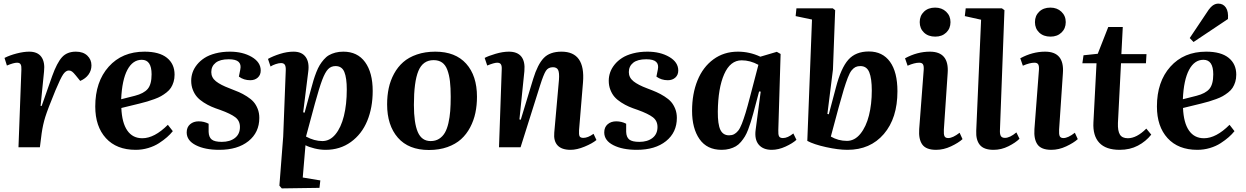

<svg xmlns="http://www.w3.org/2000/svg" viewBox="-20 -813 6881 1060"><path d="M82 0 98.1 -429.2Q99.1 -448.2 94 -457.5Q88.9 -466.8 74.2 -466.8Q55.7 -466.8 18.1 -451.2L4.9 -493.2Q33.2 -507.8 72 -517.8Q110.8 -527.8 141.1 -527.8Q187.5 -527.8 208.3 -499Q229 -470.2 223.1 -418L204.1 -228H210L268.1 -393.1Q294.4 -466.3 322.3 -497.1Q350.1 -527.8 398.9 -527.8Q439 -527.8 461.9 -506.1Q484.9 -484.4 484.9 -452.1Q484.9 -424.3 469 -401.9Q453.1 -379.4 422.9 -366.2L397.9 -397Q385.7 -412.1 377.7 -418Q369.6 -423.8 359.9 -423.8Q343.8 -423.8 329.3 -403.3Q314.9 -382.8 286.1 -314Q243.7 -210.9 230.2 -168Q216.8 -125 210 -77.1L200.2 0Z M777.8 -527.8Q859.4 -527.8 901.6 -493.9Q943.8 -460 943.8 -400.9Q943.8 -378.9 938.2 -360.6Q932.6 -342.3 923.6 -328.4Q914.6 -314.5 899.2 -302.5Q883.8 -290.5 869.1 -282.2Q854.5 -273.9 832.5 -265.9Q810.5 -257.8 793 -252.7Q775.4 -247.6 750 -241.2L649.9 -216.8Q653.3 -134.8 682.9 -92.3Q712.4 -49.8 765.6 -49.8Q832.5 -49.8 906.7 -124L934.1 -88.9Q920.4 -71.8 902.1 -55.7Q883.8 -39.6 857.9 -22.7Q832 -5.9 798.3 4.2Q764.6 14.2 729 14.2Q623.5 14.2 564.7 -50.3Q505.9 -114.7 505.9 -225.1Q505.9 -361.8 580.1 -444.8Q654.3 -527.8 777.8 -527.8ZM816.9 -402.8Q816.9 -482.9 762.7 -482.9Q712.9 -482.9 683.3 -427.5Q653.8 -372.1 648.9 -265.1L724.6 -284.2Q773.9 -296.9 795.4 -322Q816.9 -347.2 816.9 -402.8Z M1204.6 -29.8Q1249.5 -29.8 1277.1 -51.3Q1304.7 -72.8 1304.7 -111.8Q1304.7 -146 1279.3 -165.5Q1253.9 -185.1 1195.8 -206.1Q1168 -215.3 1147 -224.4Q1126 -233.4 1104 -247.6Q1082 -261.7 1067.9 -277.8Q1053.7 -293.9 1044.7 -316.9Q1035.6 -339.8 1035.6 -367.2Q1035.6 -390.6 1043.2 -412.8Q1050.8 -435.1 1067.6 -456.1Q1084.5 -477.1 1108.9 -492.9Q1133.3 -508.8 1169.7 -518.3Q1206.1 -527.8 1249.5 -527.8Q1319.8 -527.8 1369.6 -498.8Q1419.4 -469.7 1419.4 -423.8Q1419.4 -399.4 1403.3 -384.8Q1387.2 -370.1 1361.8 -370.1Q1325.7 -370.1 1298.8 -390.1L1306.6 -429.2Q1312.5 -457 1297.4 -471.4Q1282.2 -485.8 1242.7 -485.8Q1194.8 -485.8 1170.7 -466.6Q1146.5 -447.3 1146.5 -415Q1146.5 -384.8 1172.1 -364.3Q1197.8 -343.8 1247.6 -325.2Q1278.8 -313.5 1299.3 -304.4Q1319.8 -295.4 1343 -280.8Q1366.2 -266.1 1379.9 -250.5Q1393.6 -234.9 1402.6 -212.2Q1411.6 -189.5 1411.6 -162.1Q1411.6 -82 1351.8 -33.9Q1292 14.2 1190.4 14.2Q1111.3 14.2 1061 -11.5Q1010.7 -37.1 1010.7 -82Q1010.7 -110.8 1029.5 -127Q1048.3 -143.1 1076.7 -143.1Q1106.4 -143.1 1131.8 -129.9V-85Q1132.8 -55.7 1148.9 -42.7Q1165 -29.8 1204.6 -29.8Z M1543.5 -59.1 1557.6 -423.8Q1558.6 -445.8 1552.5 -455.3Q1546.4 -464.8 1531.7 -464.8Q1519.5 -464.8 1502.4 -459.2Q1485.4 -453.6 1473.6 -445.8L1459.5 -487.8Q1486.3 -502.9 1525.4 -515.4Q1564.5 -527.8 1600.6 -527.8Q1647 -527.8 1668 -497.8Q1689 -467.8 1681.6 -416L1653.8 -192.9L1661.6 -190.9L1696.8 -319.8Q1704.6 -349.1 1710.9 -370.1Q1717.3 -391.1 1726.3 -414.3Q1735.4 -437.5 1744.9 -453.1Q1754.4 -468.8 1767.6 -484.1Q1780.8 -499.5 1796.1 -508.3Q1811.5 -517.1 1831.5 -522.5Q1851.6 -527.8 1875.5 -527.8Q1953.6 -527.8 1995.6 -470Q2037.6 -412.1 2037.6 -311Q2037.6 -218.3 2007.3 -145.3Q1977.1 -72.3 1917.2 -29.1Q1857.4 14.2 1777.3 14.2Q1748 14.2 1716.8 6.6Q1685.5 -1 1666.5 -11.2L1651.4 167L1748.5 183.1L1743.7 224.1L1535.6 227.1L1522.5 211.9ZM1832.5 -448.2Q1807.6 -448.2 1791.3 -431.2Q1774.9 -414.1 1759 -372.3Q1743.2 -330.6 1718.8 -242.2L1669.4 -59.1Q1715.3 -34.2 1759.8 -34.2Q1801.3 -34.2 1832 -71.5Q1862.8 -108.9 1878.7 -172.9Q1894.5 -236.8 1894.5 -318.8Q1894.5 -382.8 1881.1 -415.5Q1867.7 -448.2 1832.5 -448.2Z M2348.1 15.1Q2235.8 15.1 2176.5 -53Q2117.2 -121.1 2117.2 -236.8Q2117.2 -284.7 2126.2 -326.7Q2135.3 -368.7 2155.5 -406Q2175.8 -443.4 2206.1 -470Q2236.3 -496.6 2281.7 -512.2Q2327.1 -527.8 2383.3 -527.8Q2494.1 -527.8 2553.7 -461.4Q2613.3 -395 2613.3 -278.8Q2613.3 -231.9 2604.5 -189.9Q2595.7 -147.9 2575.7 -109.9Q2555.7 -71.8 2525.4 -44.4Q2495.1 -17.1 2450 -1Q2404.8 15.1 2348.1 15.1ZM2357.4 -34.2Q2384.3 -34.2 2404.1 -46.6Q2423.8 -59.1 2436 -80.1Q2448.2 -101.1 2455.6 -133.3Q2462.9 -165.5 2465.6 -200Q2468.3 -234.4 2468.3 -278.8Q2468.3 -329.1 2464.1 -364.3Q2460 -399.4 2449.7 -427Q2439.5 -454.6 2420.7 -467.8Q2401.9 -481 2374 -481Q2314.5 -481 2289.8 -421.1Q2265.1 -361.3 2265.1 -233.9Q2265.1 -133.8 2286.6 -84Q2308.1 -34.2 2357.4 -34.2Z M3256.8 -74.2 3272.9 -40Q3250 -21 3207.3 -3.4Q3164.6 14.2 3129.9 14.2Q3081.1 14.2 3058.3 -10.3Q3035.6 -34.7 3040 -81.1L3065.9 -372.1Q3068.8 -411.6 3061.3 -426.8Q3053.7 -441.9 3032.7 -441.9Q3006.8 -441.9 2993.9 -422.1Q2981 -402.3 2961.9 -341.8L2854 0H2734.9L2750 -430.2Q2751 -449.2 2745.4 -458Q2739.7 -466.8 2725.1 -466.8Q2708 -466.8 2669.9 -451.2L2655.8 -493.2Q2675.3 -503.9 2715.6 -515.9Q2755.9 -527.8 2789.1 -527.8Q2836.4 -527.8 2858.2 -500.5Q2879.9 -473.1 2875 -419.9L2847.7 -153.8L2855 -151.9L2923.8 -377.9Q2948.2 -457.5 2981.9 -492.7Q3015.6 -527.8 3080.1 -527.8Q3212.4 -527.8 3198.7 -358.9L3176.8 -94.2Q3175.3 -70.3 3179.7 -61Q3184.1 -51.8 3200.7 -51.8Q3225.6 -51.8 3256.8 -74.2Z M3509.8 -29.8Q3554.7 -29.8 3582.3 -51.3Q3609.9 -72.8 3609.9 -111.8Q3609.9 -146 3584.5 -165.5Q3559.1 -185.1 3501 -206.1Q3473.1 -215.3 3452.1 -224.4Q3431.2 -233.4 3409.2 -247.6Q3387.2 -261.7 3373 -277.8Q3358.9 -293.9 3349.9 -316.9Q3340.8 -339.8 3340.8 -367.2Q3340.8 -390.6 3348.4 -412.8Q3356 -435.1 3372.8 -456.1Q3389.6 -477.1 3414.1 -492.9Q3438.5 -508.8 3474.9 -518.3Q3511.2 -527.8 3554.7 -527.8Q3625 -527.8 3674.8 -498.8Q3724.6 -469.7 3724.6 -423.8Q3724.6 -399.4 3708.5 -384.8Q3692.4 -370.1 3667 -370.1Q3630.9 -370.1 3604 -390.1L3611.8 -429.2Q3617.7 -457 3602.5 -471.4Q3587.4 -485.8 3547.9 -485.8Q3500 -485.8 3475.8 -466.6Q3451.7 -447.3 3451.7 -415Q3451.7 -384.8 3477.3 -364.3Q3502.9 -343.8 3552.7 -325.2Q3584 -313.5 3604.5 -304.4Q3625 -295.4 3648.2 -280.8Q3671.4 -266.1 3685.1 -250.5Q3698.7 -234.9 3707.8 -212.2Q3716.8 -189.5 3716.8 -162.1Q3716.8 -82 3657 -33.9Q3597.2 14.2 3495.6 14.2Q3416.5 14.2 3366.2 -11.5Q3315.9 -37.1 3315.9 -82Q3315.9 -110.8 3334.7 -127Q3353.5 -143.1 3381.8 -143.1Q3411.6 -143.1 3437 -129.9V-85Q3438 -55.7 3454.1 -42.7Q3470.2 -29.8 3509.8 -29.8Z M4289.6 -515.1 4276.9 -94.2Q4275.9 -70.3 4281 -60.5Q4286.1 -50.8 4302.7 -50.8Q4328.6 -50.8 4359.9 -76.2L4377 -41Q4355.5 -21.5 4316.7 -3.7Q4277.8 14.2 4240.7 14.2Q4192.9 14.2 4168.7 -14.6Q4144.5 -43.5 4151.9 -97.2L4179.7 -307.1L4170.9 -308.1L4138.7 -187Q4130.9 -159.2 4125 -139.9Q4119.1 -120.6 4110.4 -97.7Q4101.6 -74.7 4092.5 -59.8Q4083.5 -44.9 4070.6 -29.5Q4057.6 -14.2 4042.5 -5.4Q4027.3 3.4 4007.6 8.8Q3987.8 14.2 3963.9 14.2Q3883.3 14.2 3842 -44.9Q3800.8 -104 3800.8 -201.2Q3800.8 -295.4 3830.8 -369.1Q3860.8 -442.9 3918.7 -485.4Q3976.6 -527.8 4053.7 -527.8Q4118.7 -527.8 4177.7 -500L4268.6 -526.9ZM4004.9 -65.9Q4021 -65.9 4032.7 -72Q4044.4 -78.1 4054.9 -90.8Q4065.4 -103.5 4075.7 -129.9Q4085.9 -156.2 4096.2 -189.7Q4106.4 -223.1 4120.6 -277.8L4167 -455.1Q4121.6 -480 4074.7 -480Q4011.7 -480 3978 -403.3Q3944.3 -326.7 3942.9 -196.8Q3942.4 -127 3957 -96.4Q3971.7 -65.9 4004.9 -65.9Z M4658.7 14.2Q4608.4 14.2 4540.8 -0.7Q4473.1 -15.6 4437 -35.2L4462.9 -705.1L4372.6 -724.1L4377 -767.1H4577.6L4590.8 -756.8L4578.6 -429.2L4547.9 -184.1L4555.7 -182.1L4594.7 -329.1Q4623 -438 4663.6 -483.4Q4704.1 -528.8 4776.9 -528.8Q4852.5 -528.8 4893.6 -471.9Q4934.6 -415 4934.6 -309.1Q4934.6 -160.6 4859.6 -73.2Q4784.7 14.2 4658.7 14.2ZM4730 -448.2Q4714.4 -448.2 4703.4 -442.9Q4692.4 -437.5 4681.9 -424.8Q4671.4 -412.1 4660.6 -384.3Q4649.9 -356.4 4638.4 -319.1Q4627 -281.7 4609.9 -219.2L4566.9 -59.1Q4607.9 -35.2 4655.8 -35.2Q4698.2 -35.2 4730 -74.2Q4761.7 -113.3 4777.3 -175.5Q4793 -237.8 4793 -313Q4793 -379.9 4779.1 -414.1Q4765.1 -448.2 4730 -448.2Z M5142.6 -771Q5179.7 -771 5203.6 -748.3Q5227.5 -725.6 5227.5 -690.9Q5227.5 -655.8 5204.1 -633.3Q5180.7 -610.8 5143.6 -610.8Q5104.5 -610.8 5081.1 -633.3Q5057.6 -655.8 5057.6 -690.9Q5057.6 -726.1 5081.1 -748.5Q5104.5 -771 5142.6 -771ZM5054.7 -100.1 5079.6 -426.8Q5081.1 -448.2 5075.7 -457.5Q5070.3 -466.8 5054.7 -466.8Q5028.8 -466.8 4990.7 -450.2L4976.6 -491.2Q5043.9 -527.8 5113.8 -527.8Q5220.7 -527.8 5211.9 -409.2L5190.9 -97.2Q5189.5 -71.8 5194.3 -61.3Q5199.2 -50.8 5214.8 -50.8Q5240.2 -50.8 5277.8 -80.1L5293.9 -44.9Q5271.5 -24.4 5230.5 -5.1Q5189.5 14.2 5147.9 14.2Q5092.8 14.2 5071.8 -15.1Q5050.8 -44.4 5054.7 -100.1Z M5369.6 -90.8 5396.5 -704.1 5306.6 -724.1 5311.5 -767.1H5511.2L5525.4 -756.8L5500.5 -94.2Q5499.5 -72.3 5505.6 -62Q5511.7 -51.8 5528.3 -51.8Q5555.2 -51.8 5591.3 -82L5608.4 -46.9Q5586.9 -25.4 5547.6 -5.6Q5508.3 14.2 5465.3 14.2Q5411.6 14.2 5389.4 -13.2Q5367.2 -40.5 5369.6 -90.8Z M5778.8 -771Q5815.9 -771 5839.8 -748.3Q5863.8 -725.6 5863.8 -690.9Q5863.8 -655.8 5840.3 -633.3Q5816.9 -610.8 5779.8 -610.8Q5740.7 -610.8 5717.3 -633.3Q5693.8 -655.8 5693.8 -690.9Q5693.8 -726.1 5717.3 -748.5Q5740.7 -771 5778.8 -771ZM5690.9 -100.1 5715.8 -426.8Q5717.3 -448.2 5711.9 -457.5Q5706.5 -466.8 5690.9 -466.8Q5665 -466.8 5627 -450.2L5612.8 -491.2Q5680.2 -527.8 5750 -527.8Q5856.9 -527.8 5848.1 -409.2L5827.1 -97.2Q5825.7 -71.8 5830.6 -61.3Q5835.4 -50.8 5851.1 -50.8Q5876.5 -50.8 5914.1 -80.1L5930.2 -44.9Q5907.7 -24.4 5866.7 -5.1Q5825.7 14.2 5784.2 14.2Q5729 14.2 5708 -15.1Q5687 -44.4 5690.9 -100.1Z M5955.6 -463.9 5961.9 -507.8 6040.5 -516.1 6098.6 -664.1H6178.7L6170.9 -514.2H6309.6L6306.6 -463.9H6168.9L6151.9 -133.8Q6150.4 -90.3 6162.8 -70.1Q6175.3 -49.8 6206.5 -49.8Q6255.4 -49.8 6308.6 -103L6335.9 -69.8Q6306.2 -32.2 6262.2 -9Q6218.3 14.2 6161.6 14.2Q6085.4 14.2 6049.1 -24.7Q6012.7 -63.5 6016.6 -137.2L6033.7 -463.9Z M6548.3 -603 6653.3 -759.8Q6677.2 -793 6706.1 -793Q6733.4 -793 6748 -771Q6762.7 -749 6759.3 -708L6569.3 -581.1ZM6639.2 -527.8Q6720.7 -527.8 6762.9 -493.9Q6805.2 -460 6805.2 -400.9Q6805.2 -378.9 6799.6 -360.6Q6793.9 -342.3 6784.9 -328.4Q6775.9 -314.5 6760.5 -302.5Q6745.1 -290.5 6730.5 -282.2Q6715.8 -273.9 6693.8 -265.9Q6671.9 -257.8 6654.3 -252.7Q6636.7 -247.6 6611.3 -241.2L6511.2 -216.8Q6514.6 -134.8 6544.2 -92.3Q6573.7 -49.8 6627 -49.8Q6693.8 -49.8 6768.1 -124L6795.4 -88.9Q6781.7 -71.8 6763.4 -55.7Q6745.1 -39.6 6719.2 -22.7Q6693.4 -5.9 6659.7 4.2Q6626 14.2 6590.3 14.2Q6484.9 14.2 6426 -50.3Q6367.2 -114.7 6367.2 -225.1Q6367.2 -361.8 6441.4 -444.8Q6515.6 -527.8 6639.2 -527.8ZM6678.2 -402.8Q6678.2 -482.9 6624 -482.9Q6574.2 -482.9 6544.7 -427.5Q6515.1 -372.1 6510.3 -265.1L6585.9 -284.2Q6635.3 -296.9 6656.7 -322Q6678.2 -347.2 6678.2 -402.8Z"/></svg>

Font: Literata SemiBold
Style: Italic
Weight: 650
Italic angle: -2.39999°
Designer: Latin by Veronika Burian and Jose Scaglione. Greek by Irene Vlachou. Cyrillic by Vera Evstafieva
Foundry: TypeTogether
Version: Version 3.021